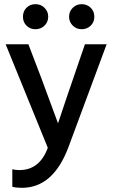

<svg xmlns="http://www.w3.org/2000/svg" viewBox="-20 -719 544 920"><path d="M85 181Q58 181 39 176V92Q55 96 73 96Q170 96 209 -11L7 -507H116L179 -342L258 -128Q271 -170 387 -507H491L308 -14Q235 181 85 181ZM107 -596Q90 -613 90 -639Q90 -665 107 -682Q124 -699 150 -699Q176 -699 193.5 -681.5Q211 -664 211 -639Q211 -614 193.5 -596.5Q176 -579 150 -579Q124 -579 107 -596ZM328.5 -596.5Q311 -614 311 -639Q311 -664 328.5 -681.5Q346 -699 371.5 -699Q397 -699 414.5 -682Q432 -665 432 -639Q432 -613 414.5 -596Q397 -579 371.5 -579Q346 -579 328.5 -596.5Z"/></svg>

Font: Hind Medium
Style: Regular
Weight: 500
Designer: Manushi Parikh, Satya Rajpurohit
Foundry: Indian Type Foundry
Version: Version 1.201;PS 1.0;hotconv 1.0.78;makeotf.lib2.5.61930; tt